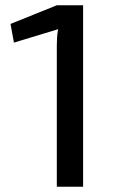

<svg xmlns="http://www.w3.org/2000/svg" viewBox="-20 -710 444 730"><path d="M296 -690V0H196V-536Q196 -552 197 -567.5Q198 -583 201 -599L33 -548L20 -619L196 -690Z"/></svg>

Font: Exo 2 Medium
Style: Regular
Weight: 500
Designer: Natanael Gama
Foundry: Natanael Gama
Version: Version 2.010